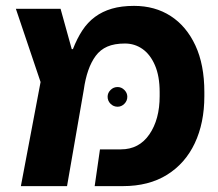

<svg xmlns="http://www.w3.org/2000/svg" viewBox="-20 -633 742 653"><path d="M51 0 118 -354 34 -603H186L224 -466H228Q242 -502 260 -529.5Q278 -557 303 -575.5Q328 -594 360.5 -603.5Q393 -613 436 -613Q507 -613 560.5 -578.5Q614 -544 644.5 -478.5Q675 -413 675 -320V-306Q675 -215 642.5 -146Q610 -77 548 -38.5Q486 0 398 0H302L320 -125H391Q453 -125 488 -176Q523 -227 523 -306V-320Q523 -374 507 -411Q491 -448 464.5 -466.5Q438 -485 405 -485Q369 -485 345 -474.5Q321 -464 305.5 -443Q290 -422 280 -393Q270 -364 265 -328L208 0ZM380 -270Q366 -270 356 -280Q346 -290 346 -304Q346 -317 356 -327Q366 -337 380 -337Q393 -337 403 -327Q413 -317 413 -304Q413 -290 403 -280Q393 -270 380 -270Z"/></svg>

Font: Noto Sans Hebrew Thin
Style: Bold
Weight: 700
Version: Version 3.001